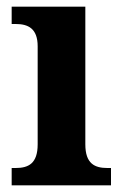

<svg xmlns="http://www.w3.org/2000/svg" viewBox="-20 -556 370 576"><path d="M15 0H313V-52H302C264 -52 236 -65 236 -123V-536H15V-484H27C64 -484 93 -471 93 -417V-123C93 -65 65 -52 27 -52H15Z"/></svg>

Font: Noto Serif Myanmar SemiCondensed
Style: Bold
Weight: 700
Width: 4
Designer: Ben Mitchell and the Monotype Design Team
Foundry: Monotype Imaging Inc.
Version: Version 2.106